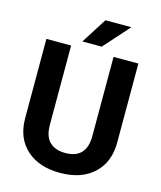

<svg xmlns="http://www.w3.org/2000/svg" viewBox="-131 -995 920 1099"><g transform="rotate(15 329.0 -445.5)"><path d="M601.6 -710.9V-242.7Q601.6 -126 528.6 -58.1Q455.6 9.8 329.1 9.8Q204.6 9.8 131.3 -56.2Q58.1 -122.1 56.6 -237.3V-710.9H203.1V-241.7Q203.1 -171.9 236.6 -139.9Q270 -107.9 329.1 -107.9Q452.6 -107.9 454.6 -237.8V-710.9ZM355.5 -901.4H509.3L374 -750H259.3Z"/></g></svg>

Font: RobotoDraft
Style: Bold
Weight: 700
Version: Version 2.001150; 2014